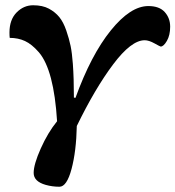

<svg xmlns="http://www.w3.org/2000/svg" viewBox="-20 -697 667 730"><path d="M261 -326 267 -325Q326 -488 401 -581Q476 -674 544 -674Q586 -674 606.5 -651Q627 -628 627 -595.5Q627 -563 614.5 -541.5Q602 -520 591 -520Q589 -520 567.5 -532Q546 -544 530 -544Q479 -544 410 -452Q341 -360 272 -218Q270 -122 252 -54.5Q234 13 206 13Q179 13 154 6Q108 -7 108 -39.5Q108 -72 135 -132.5Q162 -193 197 -236Q185 -431 128 -498Q101 -529 75 -541Q49 -553 17 -553Q16 -560 16 -573Q16 -622 43 -649.5Q70 -677 106 -677Q142 -677 166 -664Q190 -651 205.5 -632Q221 -613 232 -581Q243 -549 248.5 -522Q254 -495 257 -454Q261 -399 261 -326Z"/></svg>

Font: Clara
Style: Regular
Weight: 400
Designer: Proyecto DEMO
Foundry: Proyecto DEMO
Version: Version 1.002